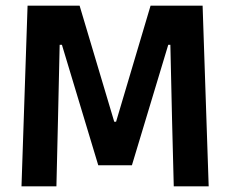

<svg xmlns="http://www.w3.org/2000/svg" viewBox="-20 -659 814 679"><path d="M56 0 77.5 -639H261.5L384 -228.5H390.5L512.5 -639H696.5L718 0H594.5L588.5 -233.5L582.5 -500.5H575L446.5 -74.5H327.5L199 -500.5H191L185 -233L179.5 0Z"/></svg>

Font: Anek Bangla
Style: Semi-bold
Weight: 600
Designer: Sulekha Rajkumar (Bangla), Yesha Goshar (Latin)
Foundry: Ek Type
Version: Version 1.002;March 21, 2022;FontCreator 13.0.0.2683 64-bit